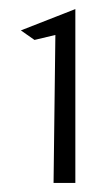

<svg xmlns="http://www.w3.org/2000/svg" viewBox="-20 -859 212 423"><path d="M26 -792 56 -771 102 -782 98 -456H146V-839Z"/></svg>

Font: Stormblade
Style: Regular
Weight: 400
Designer: Mew Too
Foundry: Cannot Into Space Fonts
Version: Version 0.77